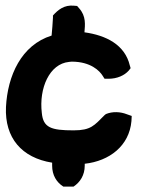

<svg xmlns="http://www.w3.org/2000/svg" viewBox="-20 -586 518 707"><path d="M2 -192C-3 -78 60 -5 172 13V24C172 59 188 85 213 101H251C275 85 292 59 292 24V17C383 7 456 -49 464 -140L465 -159L448 -165C423 -175 394 -176 370 -166L365 -162C327 -124 315 -106 251 -106C168 -106 139 -116 134 -170C123 -261 162 -351 234 -358C237 -358 240 -359 244 -359C314 -359 347 -325 358 -307L365 -296H380C411 -296 438 -308 454 -326L461 -335L458 -345C440 -421 371 -456 291 -467C293 -494 298 -526 271 -556L264 -564L253 -565C216 -569 193 -549 175 -529V-521C174 -499 172 -477 170 -455C58 -420 8 -307 2 -192Z"/></svg>

Font: Snowfall
Style: Blk
Weight: 900
Designer: Jasper
Foundry: Cannot Into Space Fonts
Version: Version 0.9